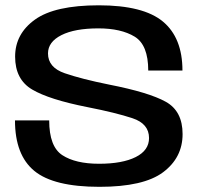

<svg xmlns="http://www.w3.org/2000/svg" viewBox="-20 -701 768 724"><path d="M355 3.5Q521.5 3.5 595 -51.5Q668.5 -106.5 668.5 -195.5Q668.5 -282 605.2 -317.2Q542 -352.5 391.5 -382Q287.5 -403 224.2 -424.8Q161 -446.5 161 -499.5Q161 -543 211.5 -568.5Q262 -594 351 -594Q436.5 -594 487.8 -562.8Q539 -531.5 539 -435H668Q668 -558.5 594.2 -619.8Q520.5 -681 352.5 -681Q187 -681 112 -627.2Q37 -573.5 37 -487.5Q37 -401.5 101.2 -363.5Q165.5 -325.5 310 -297Q417 -276 479.5 -255.2Q542 -234.5 542 -180.5Q542 -134 491.8 -108.8Q441.5 -83.5 353.5 -83.5Q265 -83.5 215.2 -115.8Q165.5 -148 165.5 -247H36.5Q36.5 -116.5 109.5 -56.5Q182.5 3.5 355 3.5Z"/></svg>

Font: Anybody SemiExpanded Medium
Style: Regular
Weight: 500
Width: 6
Version: Version 1.113;gftools[0.9.25]